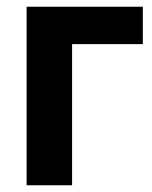

<svg xmlns="http://www.w3.org/2000/svg" viewBox="-20 -550 450 570"><path d="M59 -530H404V-419H194V0H59Z"/></svg>

Font: Golos UI
Style: Bold
Weight: 700
Designer: A.Korolkova, Vitaly Kuzmin
Foundry: ParaType Ltd
Version: Version 2.000